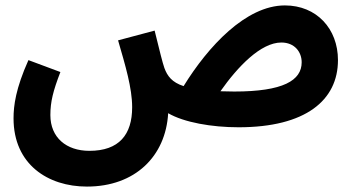

<svg xmlns="http://www.w3.org/2000/svg" viewBox="-20 -457 1305 709"><path d="M301 232C479 232 592 120 601 -39C659 -5 762 13 861 13C1109 13 1228 -87 1228 -235C1228 -351 1149 -437 1032 -437C888 -437 748 -285 658 -139C615 -153 598 -176 587 -206C580 -226 570 -267 551 -344L416 -308C443 -215 468 -132 468 -61C468 40 420 100 310 100C225 100 166 51 166 -32C166 -81 176 -121 203 -191L85 -235C38 -130 30 -67 30 -20C30 150 157 232 301 232ZM1019 -300C1068 -300 1094 -265 1094 -227C1094 -160 1026 -119 845 -119C827 -119 810 -120 794 -120C858 -211 943 -300 1019 -300Z"/></svg>

Font: Noto Sans Arabic UI Cn
Style: Bold
Weight: 700
Width: 3
Designer: Monotype Design Team, Nadine Chahine and Nizar Qandah
Foundry: Monotype Imaging Inc.
Version: Version 2.010